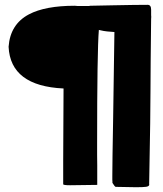

<svg xmlns="http://www.w3.org/2000/svg" viewBox="-20 -762 686 807"><path d="M395.5 -636.2Q388.2 -548.3 388.2 -154.8V-110.8L388.7 -67.9V15.1L274.4 16.6Q245.6 16.6 245.6 12.2V-85L247.1 -390.1Q23.9 -400.4 16.1 -565.4Q22.9 -660.2 101.6 -701.7Q169.9 -737.8 294.4 -737.8L305.7 -736.8H354L359.4 -737.8L454.1 -739.7Q551.8 -741.7 600.6 -741.7Q615.2 -741.7 615.2 -721.2V-698.2L615.7 -690.9L615.2 -683.1L613.3 -506.3Q612.8 -471.2 612.5 -381.6Q612.3 -292 611.3 -244.1L606.9 12.2Q606.9 12.7 607.4 15.1Q605.5 21.5 593.8 23.2Q582 24.9 551.3 24.9L466.3 23.4Q462.9 23.4 452.6 6.8V1.5L452.1 -5.9V-22.5Q452.1 -73.7 455.6 -267.6L460.9 -627.4L430.2 -629.9Q417.5 -630.9 395.5 -636.2ZM388.7 15.1H389.2Q389.6 15.1 389.6 15.6Q388.7 15.6 388.7 15.1Z"/></svg>

Font: Bowlby One
Style: Regular
Weight: 400
Designer: vernon adams
Foundry: vernon adams
Version: Version 1.001